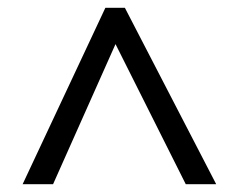

<svg xmlns="http://www.w3.org/2000/svg" viewBox="-20 -739 612 492"><path d="M38 -267 250 -719H300L534 -267H456L276 -626L116 -267Z"/></svg>

Font: Noto Sans Ol Chiki
Style: Regular
Weight: 400
Designer: Monotype Design Team, Lewis McGuffie
Foundry: Monotype Imaging Inc.
Version: Version 2.003